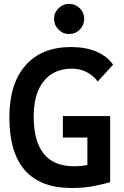

<svg xmlns="http://www.w3.org/2000/svg" viewBox="-20 -941 626 971"><path d="M342.8 9.8Q27.3 9.8 27.3 -347.7Q27.3 -517.1 108.9 -610.1Q190.4 -703.1 338.9 -703.1Q413.6 -703.1 468.3 -679.7Q522.9 -656.2 551.8 -613.8L474.1 -528.8Q451.7 -559.6 417.7 -576.7Q383.8 -593.8 344.7 -593.8Q252.4 -593.8 201.4 -530.8Q150.4 -467.8 150.4 -352.5Q150.4 -100.1 354.5 -100.1Q373 -100.1 389.9 -101.8Q406.7 -103.5 421.9 -106.4V-245.6H297.9V-354H537.1V-19.5Q516.1 -13.2 463.4 -1.7Q410.6 9.8 342.8 9.8ZM329.6 -769Q298.3 -769 275.9 -791.5Q253.4 -814 253.4 -845.2Q253.4 -877 275.9 -899.2Q298.3 -921.4 329.6 -921.4Q361.3 -921.4 383.5 -899.2Q405.8 -877 405.8 -845.2Q405.8 -814 383.5 -791.5Q361.3 -769 329.6 -769Z"/></svg>

Font: Cascadia Mono PL SemiBold
Style: Regular
Weight: 600
Monospace: yes
Designer: Aaron Bell
Foundry: Saja Typeworks
Version: Version 2404.023; ttfautohint (v1.8.4)